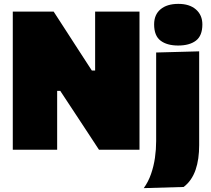

<svg xmlns="http://www.w3.org/2000/svg" viewBox="-20 -773 1088 991"><path d="M46 0Q46 -55.5 46 -108.2Q46 -161 46 -229V-474Q46 -545.5 46 -600.5Q46 -655.5 46 -713H257Q292.5 -658.5 321.2 -614Q350 -569.5 380 -523L454 -409H471V-474Q471 -545.5 471 -600.5Q471 -655.5 471 -713H700Q700 -655.5 700 -600.5Q700 -545.5 700 -474V-229Q700 -161 700 -108.2Q700 -55.5 700 0H491Q462.5 -43.5 432.5 -89.2Q402.5 -135 367.5 -188L291 -304H275V-229Q275 -161 275 -108.2Q275 -55.5 275 0ZM722 198Q745.5 165.5 759.5 125.2Q773.5 85 779.8 41.5Q786 -2 786 -45V-213V-263Q786 -318 786 -358.8Q786 -399.5 786 -433.5Q786 -467.5 786 -502L1008 -508Q1008 -473 1008 -438Q1008 -403 1008 -361.2Q1008 -319.5 1008 -263Q1008 -222 1008 -183.5Q1008 -145 1008 -106Q1008 -67 1008 -24Q1008 12 1003.5 44Q999 76 989.5 103.5Q980 131 964.8 153.2Q949.5 175.5 928 192ZM899.5 -538Q842 -538 808.8 -563.2Q775.5 -588.5 775.5 -647Q775.5 -697.5 808.8 -725.2Q842 -753 900.5 -753Q958.5 -753 991.5 -724Q1024.5 -695 1024.5 -647Q1024.5 -588.5 991.2 -563.2Q958 -538 899.5 -538Z"/></svg>

Font: Commissioner Thin Black
Style: Regular
Weight: 900
Version: Version 1.000